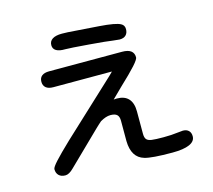

<svg xmlns="http://www.w3.org/2000/svg" viewBox="-115 -913 1229 1109"><g transform="rotate(-15 500.0 -358.5)"><path d="M344 -773 380 -772 564 -759Q662 -752 690 -736Q709 -726 709 -703Q709 -680 696 -667Q683 -654 658 -654L619 -658Q589 -663 478.5 -672Q368 -681 340 -681Q305 -680 286.5 -691Q268 -702 268 -724Q268 -748 287.5 -760.5Q307 -773 344 -773ZM224 -166 547 -467 567 -487H217Q188 -487 173 -499.5Q158 -512 158 -535Q158 -558 173 -570Q188 -582 217 -582H653Q723 -582 723 -530Q723 -518 692.5 -484Q662 -450 596 -388L535 -328Q542 -329 554 -329Q600 -329 623.5 -303Q647 -277 647 -227V-94Q647 -70 656 -59.5Q665 -49 687 -46Q709 -43 757 -43Q806 -43 843 -48L874 -51Q896 -51 908.5 -39Q921 -27 921 -5Q921 25 886 40.5Q851 56 784 56Q660 56 618 43Q546 22 544 -77V-199Q544 -224 532 -235Q520 -246 493 -246Q466 -246 432 -226L414 -210L395 -192L202 -4Q175 23 153 23Q128 23 114 9.5Q100 -4 100 -28Q100 -39 130 -72Q160 -105 224 -166Z"/></g></svg>

Font: 寒蝉全圆体 Bold
Style: Regular
Weight: 700
Designer: Warren2060
      Designed by Motoya company      

      [Varela Round]
      Joe Prince(Latin component); Avraham Cornf
Foundry: ChillType
Version: Version 3.200